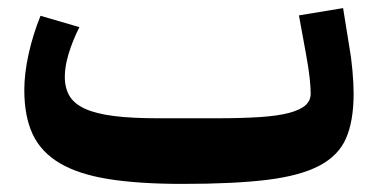

<svg xmlns="http://www.w3.org/2000/svg" viewBox="-20 -442 923 474"><path d="M431 12Q322 12 247.5 0Q173 -12 127 -39.5Q81 -67 60.5 -111Q40 -155 40 -220Q40 -260 50.5 -308Q61 -356 80 -403L176 -375Q159 -341 149.5 -309.5Q140 -278 140 -253Q140 -224 152 -204.5Q164 -185 191 -173Q218 -161 262 -155.5Q306 -150 371 -150H511Q577 -150 622 -153Q667 -156 694.5 -163.5Q722 -171 734.5 -182.5Q747 -194 747 -211Q747 -226 744.5 -249.5Q742 -273 735 -311L718 -404L827 -422L842 -329Q847 -302 850 -269Q853 -236 853 -211Q853 -144 834.5 -101Q816 -58 768.5 -33Q721 -8 639.5 2Q558 12 431 12Z"/></svg>

Font: IBM Plex Arabic
Style: Bold
Weight: 700
Designer: Mike Abbink, Paul van der Laan, Pieter van Rosmalen, Wael Morcos, Khajak Apelian
Foundry: Bold Monday
Version: Version 1.0